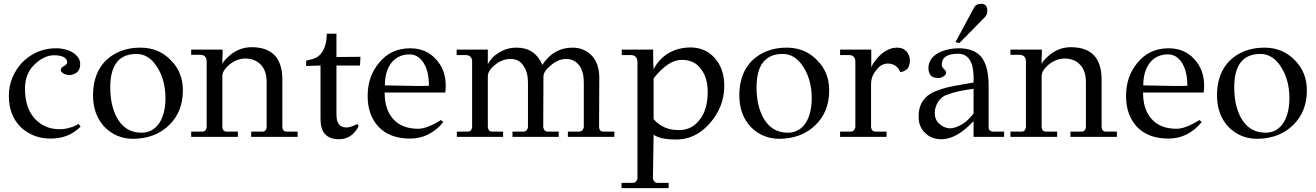

<svg xmlns="http://www.w3.org/2000/svg" viewBox="-20 -717 6897 1006"><path d="M110.9 -253.7Q110.9 -146.3 166.9 -90.3Q217.1 -40 291.4 -40Q342.9 -40 392 -67.4L402.3 -53.7Q341.7 9.1 244.6 9.1Q155.4 9.1 91.4 -48Q26.3 -110.9 26.3 -213.7Q26.3 -315.4 99.4 -393.1Q177.1 -467.4 283.4 -464Q346.3 -459.4 377.1 -429.7Q402.3 -406.9 400 -376Q398.9 -349.7 381.1 -336.6Q363.4 -323.4 339.4 -323.4Q336 -323.4 328 -325.7Q320 -328 313.1 -331.4Q306.3 -334.9 301.7 -341.1Q297.1 -347.4 299.4 -355.4Q300.6 -363.4 316.6 -371.4Q334.9 -381.7 331.4 -394.3Q330.3 -409.1 313.1 -418.3Q296 -427.4 262.9 -427.4Q217.1 -427.4 171.4 -388.6Q110.9 -339.4 110.9 -253.7Z M938.3 -243.4Q938.3 -131.4 866.3 -61.7Q795.4 8 681.1 10.3Q589.7 11.4 526.9 -52.6Q467.4 -116.6 467.4 -218.3Q467.4 -274.3 484 -320Q500.6 -365.7 533.1 -398.3Q565.7 -430.9 612 -449.1Q658.3 -467.4 715.4 -467.4Q811.4 -467.4 874.3 -402.3Q938.3 -339.4 938.3 -243.4ZM846.9 -202.3Q846.9 -297.1 803.4 -365.7Q760 -434.3 694.9 -434.3Q557.7 -434.3 557.7 -259.4Q557.7 -165.7 592 -101.7Q635.4 -21.7 721.1 -21.7Q784 -21.7 818.3 -77.7Q846.9 -128 846.9 -202.3Z M1539.4 0H1296V-27.4H1355.4Q1373.7 -27.4 1377.1 -50.3V-286.9Q1377.1 -346.3 1346.3 -378.3Q1315.4 -410.3 1265.1 -410.3Q1222.9 -410.3 1182.9 -379.4Q1145.1 -347.4 1145.1 -318.9V-50.3Q1147.4 -27.4 1168 -27.4H1226.3V0H981.7V-27.4H1040Q1059.4 -27.4 1062.9 -50.3V-395.4Q1061.7 -429.7 1028.6 -429.7H981.7V-457.1H1146.3V-429.7Q1145.1 -420.6 1145.1 -413.1Q1145.1 -405.7 1145.1 -402.3V-381.7Q1149.7 -393.1 1160.6 -404.6Q1171.4 -416 1187.4 -429.7Q1237.7 -469.7 1298.3 -469.7Q1459.4 -469.7 1459.4 -299.4V-50.3Q1461.7 -27.4 1482.3 -27.4H1539.4Z M1742.9 -540.6V-418.3L1868.6 -419.4L1866.3 -373.7H1742.9V-115.4Q1742.9 -49.1 1795.4 -49.1Q1808 -49.1 1822.3 -54.3Q1836.6 -59.4 1852.6 -67.4L1859.4 -56Q1824 12.6 1755.4 12.6Q1659.4 11.4 1659.4 -91.4V-373.7L1584 -371.4V-398.9Q1594.3 -402.3 1602.9 -404Q1611.4 -405.7 1622.9 -409.1Q1652.6 -419.4 1667.4 -443.4Q1691.4 -480 1692.6 -540.6Z M2313.1 -232H1995.4Q1995.4 -144 2038.9 -94.9Q2084.6 -42.3 2171.4 -42.3Q2217.1 -42.3 2290.3 -88L2302.9 -77.7Q2232 9.1 2128 9.1Q2021.7 9.1 1962.3 -53.7Q1906.3 -115.4 1906.3 -213.7Q1906.3 -316.6 1965.7 -387.4Q2027.4 -464 2129.1 -464Q2213.7 -464 2265.1 -405.7Q2315.4 -350.9 2315.4 -268.6Q2315.4 -259.4 2314.9 -250.9Q2314.3 -242.3 2313.1 -232ZM2227.4 -267.4Q2227.4 -339.4 2202.3 -382.9Q2173.7 -432 2125.7 -432Q2068.6 -432 2033.1 -390.9Q1996.6 -346.3 1996.6 -269.7Q2086.9 -267.4 2144.6 -266.9Q2202.3 -266.3 2227.4 -267.4Z M3198.9 0H2955.4V-27.4H3014.9Q3033.1 -27.4 3038.9 -50.3V-285.7Q3038.9 -339.4 3017.1 -371.4Q3004.6 -388.6 2987.4 -398.3Q2970.3 -408 2946.3 -408Q2905.1 -408 2866.3 -374.9Q2827.4 -342.9 2827.4 -316.6L2826.3 -50.3Q2830.9 -27.4 2849.1 -27.4H2907.4V0H2665.1V-27.4H2722.3Q2741.7 -27.4 2746.3 -50.3V-285.7Q2746.3 -337.1 2723.4 -371.4Q2700.6 -408 2654.9 -408Q2611.4 -408 2573.7 -377.1Q2536 -347.4 2536 -316.6V-50.3Q2539.4 -27.4 2558.9 -27.4H2616V0H2373.7V-27.4H2430.9Q2450.3 -27.4 2453.7 -50.3V-395.4Q2452.6 -428.6 2418.3 -428.6H2372.6V-457.1H2536V-416V-380.6Q2545.1 -397.7 2558.3 -412.6Q2571.4 -427.4 2589.7 -437.7Q2632 -467.4 2686.9 -467.4Q2782.9 -467.4 2821.7 -377.1Q2880 -467.4 2980.6 -467.4Q3010.3 -467.4 3036 -456.6Q3061.7 -445.7 3080.6 -425.7Q3099.4 -405.7 3109.7 -376.6Q3120 -347.4 3120 -310.9L3118.9 -50.3Q3121.1 -27.4 3140.6 -27.4H3198.9Z M3774.9 -267.4Q3774.9 -155.4 3696 -67.4Q3617.1 19.4 3510.9 13.7Q3437.7 12.6 3404.6 -11.4L3401.1 219.4Q3406.9 241.1 3424 241.1H3483.4V268.6H3236.6V241.1H3296Q3313.1 241.1 3320 219.4V-395.4Q3316.6 -428.6 3284.6 -428.6H3237.7V-457.1H3402.3Q3402.3 -441.1 3402.3 -415.4Q3402.3 -389.7 3404.6 -353.1Q3420.6 -386.3 3445.7 -410.3Q3504 -466.3 3595.4 -468.6Q3678.9 -468.6 3728 -409.1Q3774.9 -354.3 3774.9 -267.4ZM3688 -235.4Q3688 -306.3 3656 -350.9Q3621.7 -403.4 3552 -403.4Q3481.1 -403.4 3404.6 -306.3V-92.6Q3456 -33.1 3542.9 -35.4Q3605.7 -37.7 3644.6 -88Q3688 -140.6 3688 -235.4Z M4324.6 -243.4Q4324.6 -131.4 4252.6 -61.7Q4181.7 8 4067.4 10.3Q3976 11.4 3913.1 -52.6Q3853.7 -116.6 3853.7 -218.3Q3853.7 -274.3 3870.3 -320Q3886.9 -365.7 3919.4 -398.3Q3952 -430.9 3998.3 -449.1Q4044.6 -467.4 4101.7 -467.4Q4197.7 -467.4 4260.6 -402.3Q4324.6 -339.4 4324.6 -243.4ZM4233.1 -202.3Q4233.1 -297.1 4189.7 -365.7Q4146.3 -434.3 4081.1 -434.3Q3944 -434.3 3944 -259.4Q3944 -165.7 3978.3 -101.7Q4021.7 -21.7 4107.4 -21.7Q4170.3 -21.7 4204.6 -77.7Q4233.1 -128 4233.1 -202.3Z M4461.7 -50.3V-395.4Q4460.6 -428.6 4427.4 -428.6H4381.7V-457.1H4545.1V-364.6Q4556.6 -392 4586.3 -422.9Q4630.9 -467.4 4681.1 -467.4Q4712 -467.4 4729.7 -447.4Q4747.4 -427.4 4747.4 -400Q4747.4 -345.1 4697.1 -339.4Q4677.7 -384 4630.9 -384Q4597.7 -384 4571.4 -349.7Q4544 -317.7 4544 -275.4V-50.3Q4547.4 -27.4 4566.9 -27.4H4625.1V0H4381.7V-27.4H4437.7Q4456 -27.4 4461.7 -50.3Z M5241.1 0H5081.1V-82.3Q4992 12.6 4913.1 12.6Q4860.6 12.6 4828.6 -19.4Q4793.1 -50.3 4793.1 -107.4Q4793.1 -186.3 4853.7 -225.1Q4900.6 -252.6 4982.9 -267.4L5081.1 -284.6Q5083.4 -355.4 5068.6 -388.6Q5049.1 -435.4 5000 -435.4Q4915.4 -435.4 4914.3 -379.4Q4914.3 -365.7 4924.6 -356.6Q4934.9 -347.4 4937.1 -340.6Q4938.3 -332.6 4933.7 -326.3Q4929.1 -320 4922.3 -316Q4915.4 -312 4908 -309.7Q4900.6 -307.4 4893.7 -308.6Q4844.6 -308.6 4844.6 -361.1Q4845.7 -419.4 4914.3 -448Q4956.6 -464 5003.4 -464Q5082.3 -464 5121.1 -419.4Q5160 -371.4 5160 -267.4V-50.3Q5160 -38.9 5166.9 -33.1Q5173.7 -27.4 5182.9 -27.4H5241.1ZM5081.1 -122.3V-251.4Q5038.9 -246.9 5004 -238.9Q4969.1 -230.9 4938.3 -219.4Q4910.9 -209.1 4894.3 -181.7Q4877.7 -154.3 4877.7 -124.6Q4877.7 -90.3 4901.1 -68.6Q4924.6 -46.9 4955.4 -44.6Q4971.4 -44.6 4988 -50.3Q5004.6 -56 5021.7 -66.3Q5038.9 -76.6 5053.7 -91.4Q5068.6 -106.3 5081.1 -122.3ZM5153.1 -660.6Q5153.1 -640 5140.6 -627.4L5006.9 -491.4L4986.3 -496L5083.4 -676.6Q5093.7 -697.1 5120 -697.1Q5153.1 -697.1 5153.1 -660.6Z M5832 0H5588.6V-27.4H5648Q5666.3 -27.4 5669.7 -50.3V-286.9Q5669.7 -346.3 5638.9 -378.3Q5608 -410.3 5557.7 -410.3Q5515.4 -410.3 5475.4 -379.4Q5437.7 -347.4 5437.7 -318.9V-50.3Q5440 -27.4 5460.6 -27.4H5518.9V0H5274.3V-27.4H5332.6Q5352 -27.4 5355.4 -50.3V-395.4Q5354.3 -429.7 5321.1 -429.7H5274.3V-457.1H5438.9V-429.7Q5437.7 -420.6 5437.7 -413.1Q5437.7 -405.7 5437.7 -402.3V-381.7Q5442.3 -393.1 5453.1 -404.6Q5464 -416 5480 -429.7Q5530.3 -469.7 5590.9 -469.7Q5752 -469.7 5752 -299.4V-50.3Q5754.3 -27.4 5774.9 -27.4H5832Z M6286.9 -232H5969.1Q5969.1 -144 6012.6 -94.9Q6058.3 -42.3 6145.1 -42.3Q6190.9 -42.3 6264 -88L6276.6 -77.7Q6205.7 9.1 6101.7 9.1Q5995.4 9.1 5936 -53.7Q5880 -115.4 5880 -213.7Q5880 -316.6 5939.4 -387.4Q6001.1 -464 6102.9 -464Q6187.4 -464 6238.9 -405.7Q6289.1 -350.9 6289.1 -268.6Q6289.1 -259.4 6288.6 -250.9Q6288 -242.3 6286.9 -232ZM6201.1 -267.4Q6201.1 -339.4 6176 -382.9Q6147.4 -432 6099.4 -432Q6042.3 -432 6006.9 -390.9Q5970.3 -346.3 5970.3 -269.7Q6060.6 -267.4 6118.3 -266.9Q6176 -266.3 6201.1 -267.4Z M6827.4 -243.4Q6827.4 -131.4 6755.4 -61.7Q6684.6 8 6570.3 10.3Q6478.9 11.4 6416 -52.6Q6356.6 -116.6 6356.6 -218.3Q6356.6 -274.3 6373.1 -320Q6389.7 -365.7 6422.3 -398.3Q6454.9 -430.9 6501.1 -449.1Q6547.4 -467.4 6604.6 -467.4Q6700.6 -467.4 6763.4 -402.3Q6827.4 -339.4 6827.4 -243.4ZM6736 -202.3Q6736 -297.1 6692.6 -365.7Q6649.1 -434.3 6584 -434.3Q6446.9 -434.3 6446.9 -259.4Q6446.9 -165.7 6481.1 -101.7Q6524.6 -21.7 6610.3 -21.7Q6673.1 -21.7 6707.4 -77.7Q6736 -128 6736 -202.3Z"/></svg>

Font: t
Style: Regular
Weight: 400
Designer: Takis Katsoulidis and George D. Matthiopoulos
Foundry: Takis Katsoulidis and George D. Matthiopoulos
Version: Version 1.0 ; ttfautohint (v1.8.1)